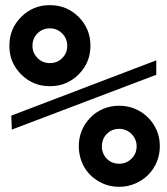

<svg xmlns="http://www.w3.org/2000/svg" viewBox="-20 -719 642 739"><path d="M171.9 -387.2Q106.9 -387.2 61.5 -432.6Q39.6 -454.6 27.8 -481.7Q16.1 -508.8 16.1 -543Q16.1 -608.4 61.5 -653.8Q106.9 -699.2 171.9 -699.2Q205.6 -699.2 233.2 -687.5Q260.7 -675.8 282.7 -653.8Q304.7 -631.8 316.4 -604.2Q328.1 -576.7 328.1 -543Q328.1 -478 282.7 -432.6Q260.7 -410.6 233.2 -398.9Q205.6 -387.2 171.9 -387.2ZM171.9 -476.1Q200.2 -476.1 219.7 -495.6Q238.8 -514.6 238.8 -543Q238.8 -570.8 219.2 -590.3Q199.7 -609.9 171.9 -609.9Q144 -609.9 124.5 -590.8Q105 -571.3 105 -543Q105 -526.9 110.4 -515.6Q115.7 -504.4 124.5 -495.6Q144 -476.1 171.9 -476.1ZM23.4 -273.9 581.5 -486.8V-431.2L25.4 -220.2ZM438.5 0Q403.8 0 375.5 -12.9Q347.2 -25.9 328.1 -44.9Q304.7 -68.4 293.9 -97.4Q283.2 -126.5 283.2 -156.7Q283.2 -187.5 294.4 -215.6Q305.7 -243.7 328.1 -266.6Q349.1 -288.1 377.2 -300Q405.3 -312 438.5 -312Q471.7 -312 499.5 -300.3Q527.3 -288.6 549.3 -267.1Q570.3 -246.6 582.8 -218.3Q595.2 -189.9 595.2 -156.2Q595.2 -124.5 583.5 -95.9Q571.8 -67.4 549.8 -45.4Q529.3 -24.9 500.5 -12.5Q471.7 0 438.5 0ZM438.5 -88.9Q466.8 -88.9 486.3 -108.4Q505.9 -127.9 505.9 -155.8Q505.9 -183.6 485.8 -203.6Q476.1 -213.4 463.9 -218.3Q451.7 -223.1 438.5 -223.1Q410.6 -223.1 391.1 -203.6Q381.3 -193.8 376.7 -181.4Q372.1 -168.9 372.1 -155.8Q372.1 -141.1 377.4 -128.7Q382.8 -116.2 391.1 -107.9Q410.2 -88.9 438.5 -88.9Z"/></svg>

Font: Hack
Style: Bold
Weight: 700
Monospace: yes
Designer: Christopher Simpkins
Foundry: Christopher Simpkins
Version: Version 2.017